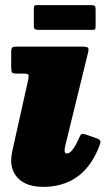

<svg xmlns="http://www.w3.org/2000/svg" viewBox="-20 -701 419 746"><path d="M320.5 -490 234.5 -138.5Q233 -134 232 -127Q231 -120 231 -116Q231 -104.5 240 -104.5Q260 -104.5 285 -160Q291.5 -175.5 295.5 -179.2Q299.5 -183 314 -178L358.5 -162.5Q373 -157 370 -146.2Q367 -135.5 360.5 -120Q328 -45 274.2 -10Q220.5 25 149 25Q87.5 25 55.5 -3.5Q23.5 -32 23.5 -77Q23.5 -91.5 27 -110Q30.5 -128.5 33.5 -140L88.5 -386Q92.5 -404.5 90.8 -409.8Q89 -415 72.5 -415H47Q31 -415 27.2 -419.2Q23.5 -423.5 23.5 -440V-499Q23.5 -513.5 28.2 -516.8Q33 -520 47 -520H294.5Q319 -520 322.5 -515.2Q326 -510.5 320.5 -490ZM111.5 -601V-667.5Q111.5 -674.5 113.2 -677.8Q115 -681 121.5 -681H334.5Q344 -681 347.8 -678.2Q351.5 -675.5 351.5 -665.5V-600Q351.5 -592 350 -588.5Q348.5 -585 340.5 -585H129Q119.5 -585 115.5 -587.8Q111.5 -590.5 111.5 -601Z"/></svg>

Font: Besley* Narrow Fatface
Style: Italic
Weight: 900
Width: 4
Italic angle: -13°
Designer: Owen Earl
Foundry: indestructible type*
Version: Version 3.000; ttfautohint (v1.8.3)